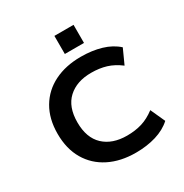

<svg xmlns="http://www.w3.org/2000/svg" viewBox="-207 -1084 1209 1259"><g transform="rotate(-30 398.0 -454.5)"><path d="M461 11Q346 11 259.5 -32.5Q173 -76 125 -157.5Q77 -239 77 -353Q77 -466 125 -547.5Q173 -629 259.5 -672Q346 -715 461 -715Q545 -715 614.5 -694.5Q684 -674 731 -631L681 -521Q631 -559 580 -574.5Q529 -590 467 -590Q357 -590 292 -530Q227 -470 227 -353Q227 -236 291.5 -175.5Q356 -115 467 -115Q529 -115 580 -130.5Q631 -146 681 -184L731 -74Q684 -31 614.5 -10Q545 11 461 11ZM380 -783V-920H525V-783Z"/></g></svg>

Font: Nunito Sans 7pt SemiExpanded
Style: Bold
Weight: 700
Width: 6
Designer: Vernon Adams
Foundry: Vernon Adams
Version: Version 3.101;gftools[0.9.27]